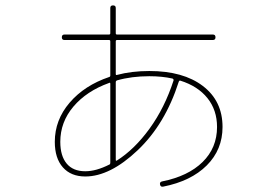

<svg xmlns="http://www.w3.org/2000/svg" viewBox="-20 -652 1040 720"><path d="M540 -366.2Q473.6 -366.2 418.9 -350.6Q414.1 -348.6 414.1 -343.8V-52.7Q414.1 -47.9 418 -49.8Q484.4 -91.8 541 -169.9Q597.7 -248 630.9 -350.6Q631.8 -354.5 627 -357.4Q587.9 -366.2 540 -366.2ZM206.1 -120.1Q206.1 -67.4 230 -38.6Q253.9 -9.8 299.8 -9.8Q340.8 -9.8 390.6 -35.2Q393.6 -36.1 393.6 -42V-337.9Q393.6 -343.8 388.7 -340.8Q304.7 -310.5 255.4 -252.4Q206.1 -194.3 206.1 -120.1ZM185.5 -120.1Q185.5 -202.1 241.2 -267.1Q296.9 -332 389.6 -363.3Q393.6 -364.3 393.6 -369.1V-497.1Q393.6 -502 388.7 -502H221.7Q211.9 -502 211.9 -512.2Q211.9 -522.5 221.7 -522.5H388.7Q393.6 -522.5 393.6 -527.3V-622.1Q393.6 -631.8 403.8 -631.8Q414.1 -631.8 414.1 -622.1V-527.3Q414.1 -522.5 418.9 -522.5H778.3Q788.1 -522.5 788.1 -512.2Q788.1 -502 778.3 -502H418.9Q414.1 -502 414.1 -497.1V-375Q414.1 -369.1 418.9 -371.1Q473.6 -385.7 540 -385.7Q667 -385.7 740.7 -329.6Q814.5 -273.4 814.5 -175.8Q814.5 -90.8 755.4 -31.7Q696.3 27.3 591.8 47.9Q582 49.8 580.1 40Q578.1 30.3 587.9 28.3Q685.5 8.8 739.7 -44.4Q793.9 -97.7 793.9 -175.8Q793.9 -239.3 757.8 -284.2Q721.7 -329.1 656.2 -349.6Q652.3 -350.6 650.4 -345.7Q599.6 -186.5 496.1 -88.4Q392.6 9.8 299.8 9.8Q246.1 9.8 215.8 -24.4Q185.5 -58.6 185.5 -120.1Z"/></svg>

Font: Rounded Mgen+ 1mn thin
Style: Regular
Weight: 100
Designer: [Source Han Sans]
Ryoko NISHIZUKA  (kana & ideographs); Paul D. Hunt (Latin, Greek & Cyrillic); Wenlong ZHANG  (bopomofo
Version: Version 1.059.20150602